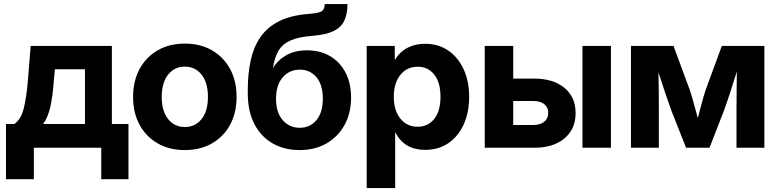

<svg xmlns="http://www.w3.org/2000/svg" viewBox="-20 -748 3940 972"><path d="M10.3 159.2V-120.1H52.7Q86.9 -144.5 100.3 -199.5Q113.8 -254.4 120.6 -333.5L135.3 -515.6H546.4V-120.1H630.4V159.2H492.7V0H151.4V159.2ZM198.2 -120.1H410.2V-397.5H257.8L252 -333.5Q246.6 -258.8 234.6 -206.3Q222.7 -153.8 198.2 -120.1Z M915.5 11.7Q837.4 11.7 778.6 -22Q719.7 -55.7 686.8 -116Q653.8 -176.3 653.8 -257.3Q653.8 -338.4 686.8 -398.9Q719.7 -459.5 778.6 -493.4Q837.4 -527.3 915.5 -527.3Q994.1 -527.3 1053 -493.4Q1111.8 -459.5 1144.8 -398.9Q1177.7 -338.4 1177.7 -257.3Q1177.7 -176.8 1144.8 -116.2Q1111.8 -55.7 1053 -22Q994.1 11.7 915.5 11.7ZM915.5 -105Q968.3 -105 1000.5 -145.3Q1032.7 -185.5 1032.7 -257.3Q1032.7 -329.6 1000.5 -370.1Q968.3 -410.6 915.5 -410.6Q863.3 -410.6 831.1 -370.1Q798.8 -329.6 798.8 -257.3Q798.8 -185.5 831.1 -145.3Q863.3 -105 915.5 -105Z M1496.6 11.7Q1419.4 11.7 1360.4 -22Q1301.3 -55.7 1267.8 -120.1Q1234.4 -184.6 1234.4 -276.4V-292.5Q1234.4 -372.1 1248.5 -439.5Q1262.7 -506.8 1296.9 -557.9Q1331.1 -608.9 1391.6 -639.9Q1452.1 -670.9 1544.4 -677.7Q1595.2 -681.6 1609.4 -691.4Q1623.5 -701.2 1624 -727.5H1739.3Q1738.8 -677.7 1723.1 -643.8Q1707.5 -609.9 1669.4 -591.1Q1631.3 -572.3 1564 -566.9Q1493.2 -561.5 1451.9 -543.7Q1410.6 -525.9 1390.4 -491.9Q1370.1 -458 1361.8 -403.8H1362.3Q1386.2 -443.8 1429.4 -468.5Q1472.7 -493.2 1534.2 -493.2Q1601.6 -493.2 1651.6 -463.4Q1701.7 -433.6 1729.5 -379.9Q1757.3 -326.2 1757.3 -254.4Q1757.3 -175.8 1724.6 -116Q1691.9 -56.2 1633.3 -22.2Q1574.7 11.7 1496.6 11.7ZM1497.6 -101.1Q1549.3 -101.1 1581.8 -139.6Q1614.3 -178.2 1614.3 -248.5Q1614.3 -318.8 1581.8 -357.2Q1549.3 -395.5 1497.6 -395.5Q1445.8 -395.5 1411.6 -356.9Q1377.4 -318.4 1377.4 -248.5Q1377.4 -178.2 1411.4 -139.6Q1445.3 -101.1 1497.6 -101.1Z M1836.4 204.1V-515.6H1978.5V-445.8H1980Q2003.9 -485.8 2043.2 -506.1Q2082.5 -526.4 2132.8 -526.4Q2198.7 -526.4 2248.8 -492.4Q2298.8 -458.5 2326.9 -397.9Q2355 -337.4 2355 -258.3Q2355 -177.7 2327.1 -117.2Q2299.3 -56.6 2249.3 -22.9Q2199.2 10.7 2131.8 10.7Q2026.9 10.7 1981.9 -77.1H1980.5V204.1ZM2094.7 -106.4Q2147 -106.4 2178.5 -146.2Q2210 -186 2210 -258.3Q2210 -330.6 2178.5 -370.4Q2147 -410.2 2094.7 -410.2Q2040 -410.2 2006.8 -368.7Q1973.6 -327.1 1973.6 -258.3Q1973.6 -189 2006.8 -147.7Q2040 -106.4 2094.7 -106.4Z M2578.1 -350.1H2684.1Q2781.2 -350.1 2837.6 -303.2Q2894 -256.3 2894 -175.8Q2894 -94.7 2837.6 -47.4Q2781.2 0 2684.1 0H2434.1V-515.6H2578.1ZM2578.1 -236.8V-115.2H2679.2Q2714.8 -115.2 2735.1 -131.6Q2755.4 -147.9 2755.4 -176.8Q2755.4 -205.1 2735.1 -220.9Q2714.8 -236.8 2679.2 -236.8ZM2928.7 0V-515.6H3072.8V0Z M3174.3 0V-515.6H3389.6L3472.7 -291Q3483.9 -256.3 3493.7 -219.7Q3503.4 -183.1 3512.7 -149.9Q3521.5 -183.1 3531 -219.7Q3540.5 -256.3 3551.8 -291L3634.3 -515.6H3849.6V0H3708.5V-191.9Q3708.5 -244.1 3709.2 -291.7Q3710 -339.4 3710.4 -385.7Q3695.3 -338.9 3679.7 -290Q3664.1 -241.2 3646.5 -191.9L3571.8 0H3453.1L3377.4 -191.9Q3359.9 -240.2 3344.2 -287.8Q3328.6 -335.4 3313.5 -381.3Q3314.5 -336.4 3314.9 -289.8Q3315.4 -243.2 3315.4 -191.9V0Z"/></svg>

Font: Inter Display
Style: Bold
Weight: 700
Designer: Rasmus Andersson
Foundry: rsms
Version: Version 4.001;git-9221beed3